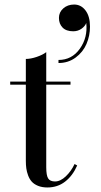

<svg xmlns="http://www.w3.org/2000/svg" viewBox="-20 -820 444 847"><path d="M240 -741Q240 -766 259.2 -783Q278.5 -800 307 -800Q337.5 -800 357.2 -774Q377 -748 377 -702.5Q377 -662 361.5 -626Q346 -590 313.5 -566Q281 -542 238 -542V-555.5Q297 -555.5 332.2 -605Q367.5 -654.5 360.5 -718.5Q355 -704 339.2 -693Q323.5 -682 303 -682Q272 -682 256 -698.5Q240 -715 240 -741ZM320.5 -90Q300.5 -44.5 267.2 -18.8Q234 7 189 7Q165.5 7 147.8 -0.2Q130 -7.5 120 -18.8Q110 -30 104 -46.2Q98 -62.5 96 -77.5Q94 -92.5 94 -111V-446.5H25V-460H94V-560Q115.5 -560 142 -569Q168.5 -578 184 -590V-460H291V-446.5H184V-82.5Q184 -46 192.5 -32.8Q201 -19.5 222.5 -19.5Q246.5 -19.5 270.2 -42Q294 -64.5 309 -96.5Z"/></svg>

Font: Bodoni* 16pt
Style: Regular
Weight: 400
Version: Version 2.3